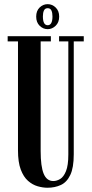

<svg xmlns="http://www.w3.org/2000/svg" viewBox="-20 -870 430 902"><path d="M203 12Q181 12 156.8 5Q132.5 -2 111.5 -20.5Q90.5 -39 77.5 -73.5Q64.5 -108 64.5 -163.5V-675.5H16V-700H219V-675.5H171V-160.5Q171 -88 185.2 -53.8Q199.5 -19.5 230.5 -19.5Q246.5 -19.5 262.8 -29.2Q279 -39 290 -66Q301 -93 301 -144V-675.5H257.5V-700H373.5V-675.5H326.5V-145Q326.5 -82 310.2 -48Q294 -14 266 -1Q238 12 203 12ZM204 -733Q182.5 -733 166.2 -749Q150 -765 150 -792Q150 -819 166.2 -834.8Q182.5 -850.5 204 -850.5Q225 -850.5 241.5 -834.8Q258 -819 258 -792Q258 -765 241.5 -749Q225 -733 204 -733ZM204 -751.5Q226.5 -751.5 226.5 -793Q226.5 -810 221.5 -820.8Q216.5 -831.5 204 -831.5Q191.5 -831.5 186.5 -820.8Q181.5 -810 181.5 -793Q181.5 -751.5 204 -751.5Z"/></svg>

Font: Imbue 50pt SemiBold
Style: Regular
Weight: 600
Designer: Tyler Finck
Foundry: Etcetera Type Company
Version: Version 1.102; ttfautohint (v1.8.3)